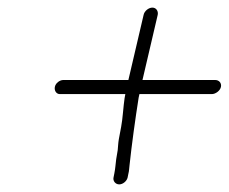

<svg xmlns="http://www.w3.org/2000/svg" viewBox="-20 -548 600 504"><path d="M315 -82 317 -92C319 -99 319 -107 320 -114C326 -170 335 -235 344 -292L346 -301H536C546 -301 558 -310 560 -320C562 -330 555 -338 545 -338H354L394 -509C396 -519 390 -528 380 -528C370 -528 359 -519 357 -509L317 -338H146C137 -338 126 -330 124 -320C122 -310 128 -301 137 -301H309L307 -290C304 -271 302 -235 298 -215L292 -183C290 -172 290 -162 289 -154L285 -130C283 -115 283 -107 280 -92L278 -82C276 -73 283 -64 293 -64C303 -64 313 -73 315 -82Z"/></svg>

Font: Electronic
Style: SeLtIt
Weight: 300
Version: Version 1.011